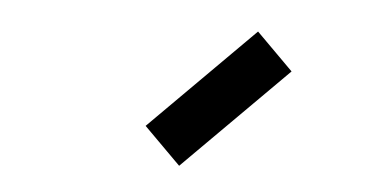

<svg xmlns="http://www.w3.org/2000/svg" viewBox="-32 -899 714 370"><g transform="rotate(5 325.0 -714.5)"><path d="M454 -850 525 -779 325 -579 254 -650Z"/></g></svg>

Font: Monoikos Medium
Style: Regular
Weight: 500
Designer: Brian Krent
Version: Version 0.088